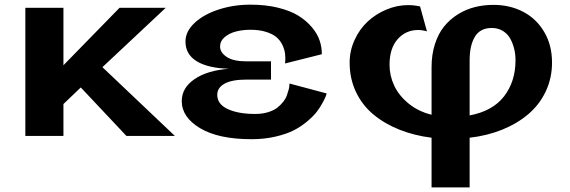

<svg xmlns="http://www.w3.org/2000/svg" viewBox="-20 -589 2472 832"><path d="M89.8 0V-555.2H254.9V-306.2L498 -555.2H698.2L423.8 -297.9L737.8 0H527.8L330.1 -210L254.9 -138.2V0Z M1234.4 -227.1 1395.5 -184.1Q1394.5 -180.2 1392.1 -172.9Q1389.6 -165.5 1378.7 -145Q1367.7 -124.5 1353.5 -105.7Q1339.4 -86.9 1312.7 -64.2Q1286.1 -41.5 1254.2 -24.9Q1222.2 -8.3 1174.1 2.9Q1126 14.2 1070.3 14.2Q926.8 14.2 847.2 -33.4Q767.6 -81.1 767.6 -150.9Q767.6 -208.5 823.2 -246.3Q878.9 -284.2 972.7 -291Q882.3 -293.5 833 -323.2Q783.7 -353 783.7 -409.2Q783.7 -452.6 823 -489.5Q862.3 -526.4 927 -547.6Q991.7 -568.8 1065.4 -568.8Q1130.9 -568.8 1184.6 -555.7Q1238.3 -542.5 1273.2 -520.8Q1308.1 -499 1331.8 -470.7Q1355.5 -442.4 1365.2 -413.1Q1375 -383.8 1374.5 -354L1215.3 -314Q1217.8 -335.9 1215.3 -355.7Q1212.9 -375.5 1203.4 -395Q1193.8 -414.6 1177.2 -428.5Q1160.6 -442.4 1131.8 -451.2Q1103 -460 1065.4 -460Q1031.2 -460 1002.2 -452.4Q973.1 -444.8 953.4 -428Q933.6 -411.1 933.6 -387.2Q933.6 -361.8 962.2 -342.5Q990.7 -323.2 1047.4 -323.2H1154.3V-244.1H1047.4Q985.4 -244.1 953.4 -226.6Q921.4 -209 921.4 -178.2Q921.4 -137.2 967.3 -116.2Q1013.2 -95.2 1085.4 -95.2Q1115.7 -95.2 1140.4 -102.5Q1165 -109.9 1180.2 -121.3Q1195.3 -132.8 1206.5 -147Q1217.8 -161.1 1222.9 -175.3Q1228 -189.5 1231 -200.9Q1233.9 -212.4 1233.9 -219.7Z M1668 -308.1Q1668 -261.2 1688.2 -218Q1708.5 -174.8 1750.5 -140.4Q1792.5 -106 1850.1 -91.8V-297.9Q1850.1 -352.5 1864.7 -397.9Q1879.4 -443.4 1904.5 -474.4Q1929.7 -505.4 1964.1 -526.9Q1998.5 -548.3 2037.1 -558.1Q2075.7 -567.9 2118.2 -567.9Q2189.9 -567.9 2247.3 -537.8Q2304.7 -507.8 2338.4 -450.4Q2372.1 -393.1 2372.1 -317.9Q2372.1 -250.5 2345 -193.1Q2317.9 -135.7 2269.8 -94.7Q2221.7 -53.7 2156.7 -27.3Q2091.8 -1 2015.1 7.8V223.1H1850.1V7.8Q1775.4 -1.5 1711.4 -26.9Q1647.5 -52.2 1598.9 -92.3Q1550.3 -132.3 1522.7 -190.2Q1495.1 -248 1495.1 -317.9Q1495.1 -369.1 1516.6 -416Q1538.1 -462.9 1573.2 -495.6Q1608.4 -528.3 1654.5 -547.6Q1700.7 -566.9 1749 -566.9Q1774.9 -566.9 1800.3 -561L1830.1 -453.1Q1810.1 -459 1792 -459Q1738.3 -459 1703.1 -419.2Q1668 -379.4 1668 -308.1ZM2015.1 -328.1V-88.9Q2114.7 -107.4 2164.3 -171.6Q2213.9 -235.8 2213.9 -328.1Q2213.9 -352.5 2208.5 -375.7Q2203.1 -398.9 2191.9 -420.2Q2180.7 -441.4 2159.7 -454.6Q2138.7 -467.8 2110.8 -467.8Q2061 -467.8 2038.1 -430.2Q2015.1 -392.6 2015.1 -328.1Z"/></svg>

Font: Sporting Grotesque
Style: Bold
Weight: 700
Designer: Lucas LE BIHAN
Foundry: Lucas LE BIHAN
Version: Version 2.002;PS 2.2;hotconv 1.0.88;makeotf.lib2.5.647800